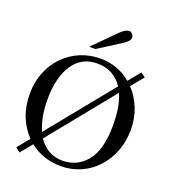

<svg xmlns="http://www.w3.org/2000/svg" viewBox="-161 -1016 1044 1160"><g transform="rotate(20 361.5 -435.5)"><path d="M366.7 -677.7Q421.9 -677.7 471.7 -659.4Q521.5 -641.1 562 -606.4L624.5 -683.1L653.8 -662.1L588.4 -581.5Q631.8 -536.1 657.5 -472.9Q683.1 -409.7 683.1 -335Q683.1 -259.8 658.4 -196Q633.8 -132.3 589.8 -84.7Q545.9 -37.1 486.6 -10.7Q427.2 15.6 357.9 15.6Q303.2 15.6 252.2 -1.5Q201.2 -18.6 159.2 -52.2L98.1 22.9L68.8 0L131.8 -77.1Q86.4 -123.5 60.5 -188.5Q34.7 -253.4 34.7 -333Q34.7 -407.2 59.8 -470.2Q85 -533.2 130.1 -579.8Q175.3 -626.5 235.6 -652.1Q295.9 -677.7 366.7 -677.7ZM356 -643.1Q256.3 -643.1 201.7 -560.8Q147 -478.5 147 -335.9Q147 -281.7 155.3 -234.1Q163.6 -186.5 183.1 -140.1L521 -556.2Q493.2 -598.6 452.1 -620.8Q411.1 -643.1 356 -643.1ZM356.9 -19Q452.1 -19 512.2 -92.5Q572.3 -166 572.8 -322.3Q572.8 -379.4 565.9 -426.5Q559.1 -473.6 539.6 -521.5L201.7 -105Q229 -64 268.1 -41.5Q307.1 -19 356.9 -19ZM500 -861.8Q500 -847.7 487.5 -835.4Q475.1 -823.2 459.5 -813L314.9 -721.2H274.9L413.6 -860.8Q426.3 -874 442.1 -883.8Q458 -893.6 474.1 -893.6Q481.9 -893.6 491 -882.8Q500 -872.1 500 -861.8Z"/></g></svg>

Font: BabelStone Roman
Style: Regular
Weight: 400
Designer: Walt Agee, Victor Gaultney, Peter Martin, Debbi Hosken, Becca Hirsbrunner (SIL); Andrew West (BabelStone)
Foundry: BabelStone
Version: Version 16.000